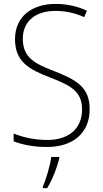

<svg xmlns="http://www.w3.org/2000/svg" viewBox="-20 -744 529 985"><path d="M440 -184C440 -298 370 -335 256 -380C163 -416 97 -446 97 -545C97 -639 167 -688 264 -688C309 -688 360 -680 412 -656L426 -689C379 -711 324 -724 265 -724C146 -724 57 -661 57 -543C57 -427 130 -388 233 -348C343 -306 401 -275 401 -183C401 -80 328 -26 223 -26C157 -26 96 -40 50 -59V-19C94 -2 150 10 222 10C349 10 440 -57 440 -184ZM284 69V61H243C238 103 215 180 200 213V221H222C250 176 272 117 284 69Z"/></svg>

Font: Noto Sans SemiCondensed ExtraLight
Style: Regular
Weight: 200
Width: 4
Designer: Monotype Design Team
Foundry: Monotype Imaging Inc.
Version: Version 2.013